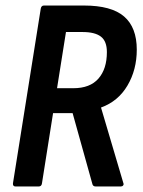

<svg xmlns="http://www.w3.org/2000/svg" viewBox="-20 -675 517 695"><path d="M36.3 0Q25.9 0 26.9 -11.4L127.5 -643.6Q129.5 -655 139.1 -655H283.5Q383.2 -655 429.1 -615.4Q475.1 -575.9 475.1 -495.3Q475.1 -422.3 441.3 -365.2Q407.5 -308.1 345.9 -285.9V-284.9L426.6 -12Q428.6 -7.6 425.7 -3.8Q422.9 0 417.1 0H326.4Q315.8 0 314 -10.4L242.8 -265.6H172.1L131.9 -11.4Q130.5 0 119.9 0ZM186.5 -355.7H245.4Q306 -355.7 336.4 -390.6Q366.9 -425.5 366.9 -486.4Q366.9 -525.9 345.2 -542.5Q323.6 -559.1 278.5 -559.1H218.8Z"/></svg>

Font: Sofia Sans Condensed
Style: Italic
Weight: 400
Italic angle: -9°
Designer: Botio Nikoltchev, Ani Petrova
Foundry: lettersoup
Version: Version 4.101